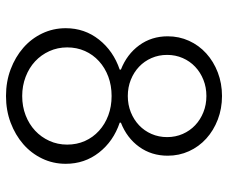

<svg xmlns="http://www.w3.org/2000/svg" viewBox="-80 -670 760 640"><g transform="rotate(90 300.0 -350.0)"><path d="M300 10Q348 10 389 -5.5Q430 -21 460.5 -47.5Q491 -74 508.5 -110.5Q526 -147 526 -189Q526 -252 488.5 -300Q451 -348 389 -369V-373Q440 -393 469.5 -434Q499 -475 499 -529Q499 -567 484 -600Q469 -633 442 -657.5Q415 -682 378.5 -696Q342 -710 300 -710Q258 -710 221.5 -696Q185 -682 158 -657.5Q131 -633 116 -600Q101 -567 101 -529Q101 -475 131 -434Q161 -393 212 -373V-369Q150 -348 112 -300Q74 -252 74 -189Q74 -147 91.5 -110.5Q109 -74 139.5 -47.5Q170 -21 211 -5.5Q252 10 300 10ZM300 -658Q329 -658 354 -648Q379 -638 397.5 -620.5Q416 -603 426.5 -579Q437 -555 437 -527Q437 -499 426.5 -475Q416 -451 397.5 -433.5Q379 -416 354 -406Q329 -396 300 -396Q271 -396 246 -406Q221 -416 202.5 -433.5Q184 -451 173.5 -475Q163 -499 163 -527Q163 -555 173.5 -579Q184 -603 202.5 -620.5Q221 -638 246 -648Q271 -658 300 -658ZM300 -342Q335 -342 364.5 -331Q394 -320 416 -300Q438 -280 450 -253Q462 -226 462 -194Q462 -162 449.5 -134.5Q437 -107 415.5 -87Q394 -67 364.5 -55.5Q335 -44 300 -44Q266 -44 236 -55.5Q206 -67 184.5 -87Q163 -107 150.5 -134.5Q138 -162 138 -194Q138 -226 150 -253Q162 -280 184 -300Q206 -320 235.5 -331Q265 -342 300 -342Z"/></g></svg>

Font: CommitMonoV143 ExtLt
Style: Regular
Weight: 200
Monospace: yes
Designer: Eigil Nikolajsen
Foundry: Eigil Nikolajsen
Version: Version 1.143